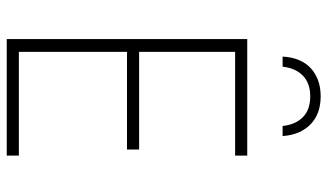

<svg xmlns="http://www.w3.org/2000/svg" viewBox="-221 -751 972 570"><g transform="rotate(90 265.0 -466.0)"><path d="M96 0V-714H442V-678H134V-393H424V-357H134V-36H442V0ZM266 -932Q318 -932 349 -902Q380 -872 384 -819H354Q350 -857 328 -879Q306 -901 266 -901Q227 -901 204.5 -879Q182 -857 178 -819H148Q151 -874 183 -903Q215 -932 266 -932Z"/></g></svg>

Font: Noto Sans Mono Condensed ExtraLight
Style: Regular
Weight: 200
Width: 3
Designer: Monotype Design Team
Foundry: Monotype Imaging Inc.
Version: Version 2.014; ttfautohint (v1.8.4.7-5d5b)